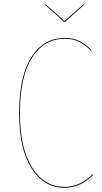

<svg xmlns="http://www.w3.org/2000/svg" viewBox="-20 -867 475 896"><path d="M369.6 -846.7 372.6 -844.7 282.7 -764.6H279.3L190.4 -844.7L193.4 -846.7L280.8 -768.6ZM281.2 -689.9Q323.2 -689.9 352.3 -675Q381.3 -660.2 407.2 -632.8L404.8 -629.9Q378.9 -656.7 350.6 -671.4Q322.3 -686 281.2 -686Q186.5 -686 129.9 -598.4Q73.2 -510.7 73.2 -339.4Q73.2 -174.8 129.9 -85Q186.5 4.9 280.3 4.9Q355 4.9 411.6 -53.7L414.1 -50.3Q356.4 9.3 280.3 9.3Q184.6 9.3 127 -82Q69.3 -173.3 69.3 -339.4Q69.3 -512.7 127 -601.3Q184.6 -689.9 281.2 -689.9Z"/></svg>

Font: Fira Sans Compressed Four
Style: Regular
Weight: 100
Width: 1
Designer: Carrois Corporate & Edenspiekermann AG
Foundry: Carrois Corporate GbR & Edenspiekermann AG
Version: Version 4.203;PS 004.203;hotconv 1.0.88;makeotf.lib2.5.64775